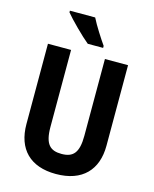

<svg xmlns="http://www.w3.org/2000/svg" viewBox="-136 -1117 899 1123"><g transform="rotate(15 313.5 -555.0)"><path d="M298 -1027H145V-1017C174 -981 256 -899 296 -867H389V-879C365 -913 319 -984 298 -1027ZM556 -319V-807H416V-342C416 -239 384 -205 314 -205C246 -205 211 -235 211 -341V-807H71V-321C71 -170 156 -83 312 -83C473 -83 556 -174 556 -319Z"/></g></svg>

Font: Noto Sans Kannada UI Condensed
Style: Bold
Weight: 700
Width: 3
Designer: Jelle Bosma - Monotype Design Team
Foundry: Monotype Imaging Inc.
Version: Version 2.005